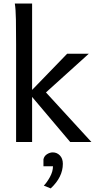

<svg xmlns="http://www.w3.org/2000/svg" viewBox="-20 -801 545 1083"><path d="M161.1 0H70.8Q70.8 -59.1 70.8 -125.7Q70.8 -192.4 70.8 -258.8Q70.8 -325.2 70.8 -384Q70.8 -442.9 70.8 -486.8Q70.8 -530.8 70.8 -551.8Q70.8 -630.4 69.8 -690.2Q68.8 -750 63.5 -781.2H161.1ZM358.9 -498H481L212.9 -255.9L136.7 -268.6ZM148.9 -268.6 200.2 -322.3 495.6 0H376ZM225.1 136.7V97.7Q229 79.1 245.1 68.8Q261.2 58.6 277.8 58.6Q301.3 58.6 317.9 75.9Q334.5 93.3 334.5 123Q334.5 197.8 266.1 261.7L227.1 246.1Q244.1 229 261.5 197.8Q278.8 166.5 278.8 136.7Z"/></svg>

Font: Andika LitF DSA DSG
Style: Regular
Weight: 400
Designer: Victor Gaultney, Annie Olsen, Julie Remington, Don Collingsworth, Eric Hays, Becca Hirsbrunner
Foundry: SIL International
Version: Version 6.200 ; LitF DSA DSG; ttfautohint (v1.8.3.10-c5d8)